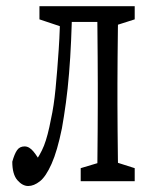

<svg xmlns="http://www.w3.org/2000/svg" viewBox="-20 -544 478 625"><path d="M71.8 61.5Q53.2 61.5 36.6 42.5Q20 23.4 20 -17.6Q26.9 -42.5 35.4 -54.9Q43.9 -67.4 60.1 -67.4Q75.2 -67.4 88.9 -50.8Q102.5 -34.2 115.7 -9.3V7.3H88.4V-9.3Q110.8 -38.6 123.3 -70.1Q135.7 -101.6 146 -156.7Q155.3 -197.8 160.9 -255.9Q166.5 -314 171.1 -382.8Q175.8 -451.7 175.8 -523.9H214.8Q213.9 -466.3 211.4 -411.1Q209 -356 204.8 -305.4Q200.7 -254.9 194.6 -210Q188.5 -165 181.6 -126.5Q166.5 -52.2 147.9 -10.7Q129.4 30.8 109.9 46.1Q90.3 61.5 71.8 61.5ZM108.4 -481V-523.9H190.9V-456.5H181.6ZM190.9 -472.7V-523.9H331.1V-472.7ZM242.7 45.9V3.4L324.2 -21H341.8L418.5 3.4V45.9ZM295.9 45.9Q296.9 18.6 297.1 -25.6Q297.4 -69.8 297.9 -118.7Q298.3 -167.5 298.3 -206.1V-271.5Q298.3 -310.1 297.9 -358.9Q297.4 -407.7 297.1 -452.6Q296.9 -497.6 295.9 -523.9H365.2Q364.3 -497.1 363.8 -452.4Q363.3 -407.7 362.8 -358.9Q362.3 -310.1 362.3 -271.5V-206.1Q362.3 -167.5 362.8 -118.7Q363.3 -69.8 363.8 -25.6Q364.3 18.6 365.2 45.9ZM331.1 -456.5V-523.9H418.5V-481L341.8 -456.5Z"/></svg>

Font: Scarab Serif
Style: Regular
Weight: 400
Designer: John Roberts
Foundry: Scarab
Version: 1.0